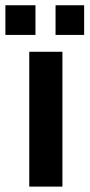

<svg xmlns="http://www.w3.org/2000/svg" viewBox="-60 -692 332 712"><path d="M146 -672.5H252V-562.5H146ZM-40 -672.5H71.5V-562.5H-40ZM48.5 -500H171.5V0H48.5Z"/></svg>

Font: Overused Grotesk SemiBold
Style: Regular
Weight: 610
Version: Version 0.004